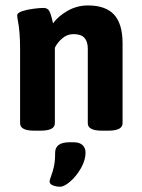

<svg xmlns="http://www.w3.org/2000/svg" viewBox="-20 -481 523 709"><path d="M43.5 0ZM54.2 -25.9V-301.3Q54.2 -363.8 45.9 -405.3Q43.5 -418.5 43.5 -423.8Q43.5 -433.6 61.8 -439.7Q80.1 -445.8 103.3 -448.7Q126.5 -451.7 140.6 -451.7Q155.8 -451.7 161.9 -440.4Q168 -429.2 172.9 -407.7L175.8 -395Q196.3 -422.4 230.7 -441.7Q265.1 -460.9 304.7 -460.9Q370.1 -460.9 401.4 -426.8Q432.6 -392.6 432.6 -320.8V-25.9Q432.6 1.5 379.9 1.5H356Q304.2 1.5 304.2 -25.9V-301.3Q304.2 -327.6 291.7 -341.3Q279.3 -355 251.5 -355Q228 -355 210 -339.4Q191.9 -323.7 182.6 -304.7V-25.9Q182.6 1.5 129.9 1.5H106Q54.2 1.5 54.2 -25.9ZM163.1 189Q163.1 183.6 168 171.4Q175.3 151.9 179.4 132.8Q183.6 113.8 183.6 82.5Q183.6 64.5 196.5 54.4Q209.5 44.4 235.8 44.4H252.4Q273.9 44.4 284.9 54.9Q295.9 65.4 295.9 82.5Q295.9 109.9 279.3 139.4Q262.7 168.9 240 188.7Q217.3 208.5 202.1 208.5Q188 208.5 175.5 203.6Q163.1 198.7 163.1 189Z"/></svg>

Font: Jaldi
Style: Bold
Weight: 400
Designer: Pablo Cosgaya and Nicolas Silva
Foundry: Omnibus-Type
Version: Version 1.007